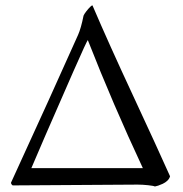

<svg xmlns="http://www.w3.org/2000/svg" viewBox="-20 -675 668 699"><path d="M20 -9.8Q169.9 -336.4 264.2 -547.9Q274.9 -571.8 284.2 -618.2Q286.6 -624 294.2 -633.8Q301.8 -643.6 308.8 -650.4Q315.9 -657.2 316.9 -654.8Q376 -516.6 464.4 -326.9Q552.7 -137.2 599.1 -33.2Q596.7 -24.4 589.4 -17.3Q582 -10.3 572.5 -5.9Q563 -1.5 556.2 0.7Q549.3 2.9 543.9 3.9Q539.6 1.5 519.3 -0.7Q499 -2.9 481 -2.9L26.9 0Q24.9 0 22.5 -3.4Q20 -6.8 20 -9.8ZM94.2 -63H500Q390.6 -296.9 299.8 -528.8Q297.9 -530.3 246.6 -413.8Q195.3 -297.4 144.5 -180.2Z"/></svg>

Font: Crimson
Style: Roman
Weight: 400
Version: Version 0.8